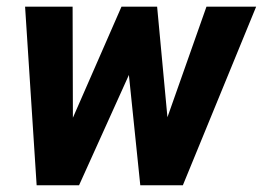

<svg xmlns="http://www.w3.org/2000/svg" viewBox="-20 -548 778 568"><path d="M175.8 -154.3 339.4 -528.3H437L373 -352.1L213.9 0H133.8ZM194.8 -528.3 195.8 -140.6 178.2 0H88.4L54.2 -528.3ZM461.9 -163.1 590.8 -528.3H737.8L521 0H426.8ZM444.8 -528.3 481 -140.6 470.2 0H395L357.4 -364.3L356.4 -528.3Z"/></svg>

Font: Roboto ExtraBold
Style: Italic
Weight: 800
Designer: Christian Robertson
Foundry: Google
Version: Version 3.009; 2024